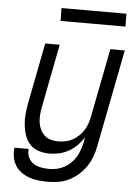

<svg xmlns="http://www.w3.org/2000/svg" viewBox="-58 -896 667 952"><g transform="rotate(5 275.0 -420.0)"><path d="M218 12Q194 12 170 9.5Q146 7 124.5 -0.5Q103 -8 84.5 -21Q66 -34 54.5 -52.5Q43 -71 38.5 -94Q34 -117 37 -142H108Q105 -120 113.5 -101Q122 -82 138 -71Q154 -60 175.5 -56Q197 -52 218 -52Q237 -52 255.5 -56Q274 -60 291.5 -69.5Q309 -79 324 -93Q339 -107 349 -124Q359 -141 365.5 -159Q372 -177 376 -195L381 -223Q367 -201 348.5 -182.5Q330 -164 307.5 -151.5Q285 -139 260.5 -133.5Q236 -128 212 -128Q185 -128 159 -136Q133 -144 115.5 -162.5Q98 -181 89.5 -205.5Q81 -230 78 -257Q75 -284 77.5 -311.5Q80 -339 85 -367L144 -670H216L155 -355Q151 -335 149.5 -315.5Q148 -296 150.5 -277.5Q153 -259 161 -242.5Q169 -226 182 -214Q195 -202 213 -197Q231 -192 251 -192Q268 -192 286 -195.5Q304 -199 320.5 -208Q337 -217 351 -230Q365 -243 375 -258.5Q385 -274 391.5 -291.5Q398 -309 401 -326L468 -670H540L445 -183Q440 -157 430.5 -131.5Q421 -106 405.5 -83Q390 -60 368.5 -41Q347 -22 322 -9.5Q297 3 270.5 7.5Q244 12 218 12ZM533 -788H210L209 -852H532Z"/></g></svg>

Font: Lode Term
Style: Italic
Weight: 400
Italic angle: -11°
Monospace: yes
Designer: Belleve Invis
Foundry: Belleve Invis
Version: Version 29.2.0